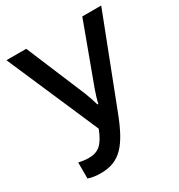

<svg xmlns="http://www.w3.org/2000/svg" viewBox="-171 -831 895 958"><g transform="rotate(-30 276.0 -352.0)"><path d="M133 10C242 10 296 -51 356 -207L552 -714H443L317 -373C309 -350 299 -321 294 -296H289C281 -324 270 -354 262 -375L120 -714H6L234 -188C204 -112 175 -86 119 -86C96 -86 80 -89 61 -93V-1C82 7 107 10 133 10Z"/></g></svg>

Font: Noto Sans SemiCondensed Medium
Style: Regular
Weight: 500
Width: 4
Designer: Monotype Design Team
Foundry: Monotype Imaging Inc.
Version: Version 2.013